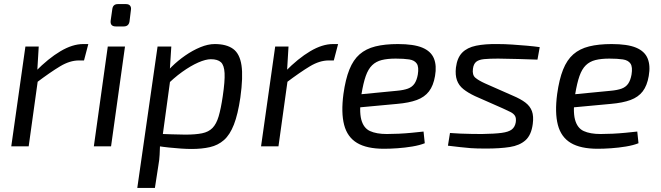

<svg xmlns="http://www.w3.org/2000/svg" viewBox="-20 -714 3228 937"><path d="M169 -487 161 -353 167 -338 120 0H35L104 -487ZM411 -499 390 -419H365Q321 -419 273.5 -390.5Q226 -362 157 -310L153 -365Q216 -429 275 -464Q334 -499 386 -499Z M590 -487 522 0H438L506 -487ZM595 -694Q609 -694 615 -686Q621 -678 619 -666L612 -609Q608 -585 584 -585H545Q517 -585 520 -613L528 -669Q531 -694 555 -694Z M1028 -499Q1085 -499 1117.5 -475.5Q1150 -452 1158.5 -395.5Q1167 -339 1153 -238Q1141 -156 1121.5 -106Q1102 -56 1073 -30.5Q1044 -5 1004.5 4Q965 13 915 13Q891 13 862.5 11Q834 9 805 6Q776 3 748 -1.5Q720 -6 696 -11L719 -62Q775 -60 818.5 -58.5Q862 -57 884 -57Q934 -57 966 -63.5Q998 -70 1017 -89.5Q1036 -109 1047 -146Q1058 -183 1067 -244Q1078 -318 1076 -357Q1074 -396 1058 -410.5Q1042 -425 1009 -425Q984 -425 947.5 -409Q911 -393 869 -363Q827 -333 785 -290L769 -330Q788 -359 818 -388.5Q848 -418 884 -443Q920 -468 957.5 -483.5Q995 -499 1028 -499ZM816 -487 809 -377 817 -369 770 -25 761 -8Q760 18 759 41.5Q758 65 753 93L736 203H650L749 -487Z M1388 -487 1380 -353 1386 -338 1339 0H1254L1323 -487ZM1630 -499 1609 -419H1584Q1540 -419 1492.5 -390.5Q1445 -362 1376 -310L1372 -365Q1435 -429 1494 -464Q1553 -499 1605 -499Z M1922 -499Q1999 -499 2041 -481.5Q2083 -464 2097.5 -429Q2112 -394 2103 -343Q2095 -296 2073.5 -268Q2052 -240 2014 -226Q1976 -212 1918 -207L1681 -185L1690 -249L1917 -271Q1950 -274 1970.5 -281.5Q1991 -289 2002.5 -305.5Q2014 -322 2019 -350Q2025 -387 2014 -403.5Q2003 -420 1977 -424Q1951 -428 1911 -428Q1871 -428 1843 -421Q1815 -414 1796 -395.5Q1777 -377 1765 -343Q1753 -309 1744 -254Q1732 -173 1743 -131Q1754 -89 1785.5 -74.5Q1817 -60 1868 -60Q1895 -60 1926.5 -61.5Q1958 -63 1989 -66Q2020 -69 2047 -72L2053 -15Q2028 -5 1992 1Q1956 7 1919.5 9.5Q1883 12 1854 12Q1770 12 1722.5 -16.5Q1675 -45 1659.5 -104.5Q1644 -164 1656 -255Q1666 -327 1685 -374.5Q1704 -422 1735 -449Q1766 -476 1812 -487.5Q1858 -499 1922 -499Z M2409 -499Q2443 -499 2480 -496.5Q2517 -494 2551.5 -491Q2586 -488 2614 -484L2603 -423Q2557 -425 2511 -426Q2465 -427 2411 -428Q2369 -428 2343 -425.5Q2317 -423 2304 -412.5Q2291 -402 2288 -378Q2284 -348 2300 -334.5Q2316 -321 2347 -307L2483 -247Q2521 -231 2544 -213.5Q2567 -196 2576 -171.5Q2585 -147 2580 -109Q2573 -55 2544.5 -29.5Q2516 -4 2468 3.5Q2420 11 2352 11Q2305 11 2277.5 9Q2250 7 2226 4Q2202 1 2166 -3L2176 -65Q2200 -63 2227 -62Q2254 -61 2281 -60.5Q2308 -60 2332 -60Q2394 -61 2428 -65.5Q2462 -70 2477.5 -82Q2493 -94 2497 -117Q2500 -138 2493 -149Q2486 -160 2471 -167.5Q2456 -175 2434 -185L2298 -245Q2264 -261 2241.5 -279Q2219 -297 2210 -322.5Q2201 -348 2205 -384Q2211 -432 2235.5 -457Q2260 -482 2303.5 -491Q2347 -500 2409 -499Z M2965 -499Q3042 -499 3084 -481.5Q3126 -464 3140.5 -429Q3155 -394 3146 -343Q3138 -296 3116.5 -268Q3095 -240 3057 -226Q3019 -212 2961 -207L2724 -185L2733 -249L2960 -271Q2993 -274 3013.5 -281.5Q3034 -289 3045.5 -305.5Q3057 -322 3062 -350Q3068 -387 3057 -403.5Q3046 -420 3020 -424Q2994 -428 2954 -428Q2914 -428 2886 -421Q2858 -414 2839 -395.5Q2820 -377 2808 -343Q2796 -309 2787 -254Q2775 -173 2786 -131Q2797 -89 2828.5 -74.5Q2860 -60 2911 -60Q2938 -60 2969.5 -61.5Q3001 -63 3032 -66Q3063 -69 3090 -72L3096 -15Q3071 -5 3035 1Q2999 7 2962.5 9.5Q2926 12 2897 12Q2813 12 2765.5 -16.5Q2718 -45 2702.5 -104.5Q2687 -164 2699 -255Q2709 -327 2728 -374.5Q2747 -422 2778 -449Q2809 -476 2855 -487.5Q2901 -499 2965 -499Z"/></svg>

Font: Exo 2
Style: Italic
Weight: 400
Italic angle: -8°
Designer: Natanael Gama
Foundry: Natanael Gama
Version: Version 2.010